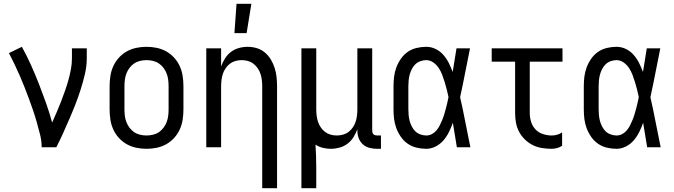

<svg xmlns="http://www.w3.org/2000/svg" viewBox="-20 -774 3540 1009"><path d="M199 0Q199 -33 191 -65Q183 -97 174 -129Q165 -161 154.5 -192Q144 -223 132.5 -254Q121 -285 109 -315.5Q97 -346 84 -376Q71 -406 56.5 -436Q42 -466 27 -495L95 -528Q121 -481 143 -432Q165 -383 184.5 -333Q204 -283 222 -232.5Q240 -182 254 -130Q266 -157 278 -184.5Q290 -212 300.5 -239.5Q311 -267 321 -295Q331 -323 339 -351.5Q347 -380 352.5 -409Q358 -438 358 -468V-520H436V-468Q436 -427 426.5 -386Q417 -345 404.5 -305.5Q392 -266 377 -227.5Q362 -189 345.5 -151Q329 -113 312 -75Q295 -37 276 0Z M750 8Q723 8 696.5 2.5Q670 -3 646.5 -16Q623 -29 604.5 -49.5Q586 -70 575 -94.5Q564 -119 560 -146Q556 -173 556 -200V-320Q556 -347 560 -374Q564 -401 575 -425.5Q586 -450 604.5 -470.5Q623 -491 646.5 -504Q670 -517 696.5 -522.5Q723 -528 750 -528Q777 -528 803.5 -522.5Q830 -517 853.5 -504Q877 -491 895.5 -470.5Q914 -450 925 -425.5Q936 -401 940 -374Q944 -347 944 -320V-200Q944 -173 940 -146Q936 -119 925 -94.5Q914 -70 895.5 -49.5Q877 -29 853.5 -16Q830 -3 803.5 2.5Q777 8 750 8ZM750 -62Q767 -62 784 -66Q801 -70 815 -79.5Q829 -89 839.5 -103Q850 -117 856 -133Q862 -149 864 -166Q866 -183 866 -200V-320Q866 -337 864 -354Q862 -371 856 -387Q850 -403 839.5 -417Q829 -431 815 -440.5Q801 -450 784 -454Q767 -458 750 -458Q733 -458 716 -454Q699 -450 685 -440.5Q671 -431 660.5 -417Q650 -403 644 -387Q638 -371 636 -354Q634 -337 634 -320V-200Q634 -183 636 -166Q638 -149 644 -133Q650 -117 660.5 -103Q671 -89 685 -79.5Q699 -70 716 -66Q733 -62 750 -62Z M1358 215V-320Q1358 -337 1356 -353.5Q1354 -370 1349 -385.5Q1344 -401 1334.5 -415Q1325 -429 1312 -439Q1299 -449 1283 -453.5Q1267 -458 1250 -458Q1233 -458 1217 -453.5Q1201 -449 1188 -439Q1175 -429 1165.5 -415Q1156 -401 1151 -385.5Q1146 -370 1144 -353.5Q1142 -337 1142 -320V0H1064V-520H1142V-425Q1150 -447 1162.5 -467Q1175 -487 1193.5 -501Q1212 -515 1235 -521.5Q1258 -528 1281 -528Q1306 -528 1329.5 -521Q1353 -514 1372 -498Q1391 -482 1403.5 -461Q1416 -440 1423.5 -416.5Q1431 -393 1433.5 -368.5Q1436 -344 1436 -320V215ZM1212 -600 1223 -754H1301L1276 -600Z M1564 215V-520H1642V-200Q1642 -183 1644 -166.5Q1646 -150 1651 -134.5Q1656 -119 1665.5 -105Q1675 -91 1688 -81Q1701 -71 1717 -66.5Q1733 -62 1750 -62Q1767 -62 1783 -66.5Q1799 -71 1812 -81Q1825 -91 1834.5 -105Q1844 -119 1849 -134.5Q1854 -150 1856 -166.5Q1858 -183 1858 -200V-520H1936V-87Q1936 -82 1937.5 -77Q1939 -72 1942.5 -68.5Q1946 -65 1951 -63.5Q1956 -62 1961 -62H1982V8H1961Q1941 8 1921.5 3Q1902 -2 1887 -15.5Q1872 -29 1865 -48Q1858 -67 1858 -87V-95Q1850 -73 1837.5 -53Q1825 -33 1806.5 -19Q1788 -5 1765 1.5Q1742 8 1719 8Q1698 8 1677 3Q1656 -2 1638 -14Q1640 16 1641 46.5Q1642 77 1642 107V215Z M2220 8Q2195 8 2169.5 2Q2144 -4 2123 -18.5Q2102 -33 2087 -54.5Q2072 -76 2063 -100Q2054 -124 2051 -149Q2048 -174 2048 -200V-320Q2048 -346 2051 -371Q2054 -396 2063 -420Q2072 -444 2087 -465.5Q2102 -487 2123 -501.5Q2144 -516 2169.5 -522Q2195 -528 2220 -528Q2246 -528 2269.5 -516.5Q2293 -505 2310 -485.5Q2327 -466 2338.5 -443Q2350 -420 2359 -396Q2364 -427 2369 -458Q2374 -489 2379 -520H2450Q2437 -456 2424.5 -391.5Q2412 -327 2398 -263Q2413 -198 2425.5 -132Q2438 -66 2452 0H2381Q2376 -32 2370.5 -64Q2365 -96 2360 -128V-129Q2351 -104 2339.5 -80.5Q2328 -57 2311 -37Q2294 -17 2270 -4.5Q2246 8 2220 8ZM2220 -62Q2236 -62 2250 -69.5Q2264 -77 2274 -89Q2284 -101 2291 -115Q2298 -129 2304 -143.5Q2310 -158 2314.5 -173Q2319 -188 2323 -203Q2327 -218 2330.5 -233Q2334 -248 2337 -264Q2333 -283 2328 -303Q2323 -323 2317 -342.5Q2311 -362 2304 -380.5Q2297 -399 2286 -416Q2275 -433 2257.5 -445.5Q2240 -458 2220 -458Q2205 -458 2189.5 -452.5Q2174 -447 2163 -436.5Q2152 -426 2144.5 -411.5Q2137 -397 2133 -382Q2129 -367 2127.5 -351.5Q2126 -336 2126 -320V-200Q2126 -184 2127.5 -168.5Q2129 -153 2133 -138Q2137 -123 2144.5 -108.5Q2152 -94 2163 -83.5Q2174 -73 2189.5 -67.5Q2205 -62 2220 -62Z M2879 8Q2854 8 2828.5 4Q2803 0 2780 -11.5Q2757 -23 2738.5 -41Q2720 -59 2708 -81.5Q2696 -104 2691.5 -129Q2687 -154 2687 -180V-450H2564V-520H2936V-450H2764V-180Q2764 -157 2771 -134Q2778 -111 2794 -94Q2810 -77 2833 -69.5Q2856 -62 2879 -62Q2894 -62 2908 -66Q2922 -70 2934 -78V-8Q2922 0 2908 4Q2894 8 2879 8Z M3220 8Q3195 8 3169.5 2Q3144 -4 3123 -18.5Q3102 -33 3087 -54.5Q3072 -76 3063 -100Q3054 -124 3051 -149Q3048 -174 3048 -200V-320Q3048 -346 3051 -371Q3054 -396 3063 -420Q3072 -444 3087 -465.5Q3102 -487 3123 -501.5Q3144 -516 3169.5 -522Q3195 -528 3220 -528Q3246 -528 3269.5 -516.5Q3293 -505 3310 -485.5Q3327 -466 3338.5 -443Q3350 -420 3359 -396Q3364 -427 3369 -458Q3374 -489 3379 -520H3450Q3437 -456 3424.5 -391.5Q3412 -327 3398 -263Q3413 -198 3425.5 -132Q3438 -66 3452 0H3381Q3376 -32 3370.5 -64Q3365 -96 3360 -128V-129Q3351 -104 3339.5 -80.5Q3328 -57 3311 -37Q3294 -17 3270 -4.5Q3246 8 3220 8ZM3220 -62Q3236 -62 3250 -69.5Q3264 -77 3274 -89Q3284 -101 3291 -115Q3298 -129 3304 -143.5Q3310 -158 3314.5 -173Q3319 -188 3323 -203Q3327 -218 3330.5 -233Q3334 -248 3337 -264Q3333 -283 3328 -303Q3323 -323 3317 -342.5Q3311 -362 3304 -380.5Q3297 -399 3286 -416Q3275 -433 3257.5 -445.5Q3240 -458 3220 -458Q3205 -458 3189.5 -452.5Q3174 -447 3163 -436.5Q3152 -426 3144.5 -411.5Q3137 -397 3133 -382Q3129 -367 3127.5 -351.5Q3126 -336 3126 -320V-200Q3126 -184 3127.5 -168.5Q3129 -153 3133 -138Q3137 -123 3144.5 -108.5Q3152 -94 3163 -83.5Q3174 -73 3189.5 -67.5Q3205 -62 3220 -62Z"/></svg>

Font: Iosevka Custom
Style: Regular
Weight: 400
Monospace: yes
Designer: Belleve Invis
Foundry: Belleve Invis
Version: Version 32.5.0; ttfautohint (v1.8.4)